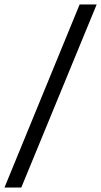

<svg xmlns="http://www.w3.org/2000/svg" viewBox="-34 -720 451 856"><path d="M397 -700 61 116H-14L321 -700Z"/></svg>

Font: A Tai Tham KH New
Style: Regular
Weight: 400
Designer: Sangdang Kengtung
Foundry: Sangdang Kengtung
Version: Version 1.002